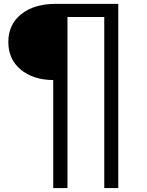

<svg xmlns="http://www.w3.org/2000/svg" viewBox="-20 -844 744 974"><path d="M22.2 -631.1Q22.2 -720 87.8 -772.2Q153.3 -824.4 263.3 -824.4H580V110H508.9V-757.8H322.2V110H250V-437.8Q147.8 -438.9 85 -491.1Q22.2 -543.3 22.2 -631.1Z"/></svg>

Font: Paperlogy 4 Regular
Style: Regular
Weight: 400
Designer: redesigned by Lee Juim, glyphs from Gmarket Sans & Montserrat
Foundry: PT&
Version: Version 1.001